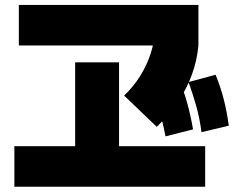

<svg xmlns="http://www.w3.org/2000/svg" viewBox="-20 -764 923 758"><path d="M36.7 -26.7V-186.7H276.7V-517.8H450V-186.7H790V-26.7ZM54.4 -584.4V-744.4H763.3V-584.4ZM470 -386.7Q506.7 -421.1 533.3 -463.9Q560 -506.7 575 -553.3Q590 -600 591.1 -644.4L763.3 -584.4Q757.8 -524.4 737.2 -468.3Q716.7 -412.2 681.7 -360.6Q646.7 -308.9 598.9 -263.3ZM633.3 -225.6Q623.3 -280 608.9 -325.6Q594.4 -371.1 575.6 -420L685.6 -453.3Q705.6 -405.6 718.9 -357.8Q732.2 -310 742.2 -253.3ZM775.6 -242.2Q767.8 -298.9 755 -344.4Q742.2 -390 724.4 -440L831.1 -468.9Q851.1 -420 863.3 -372.2Q875.6 -324.4 883.3 -267.8Z"/></svg>

Font: Paperlogy 9 Black
Style: Regular
Weight: 900
Designer: redesigned by Lee Juim, glyphs from Gmarket Sans & Montserrat
Foundry: PT&
Version: Version 1.001